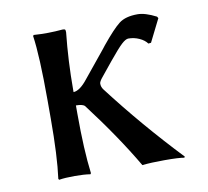

<svg xmlns="http://www.w3.org/2000/svg" viewBox="-58 -502 615 568"><g transform="rotate(-10 250.0 -218.0)"><path d="M83 -235Q83 -368 74 -429L76 -432Q119 -429 163 -433Q169 -433 170.5 -431.5Q172 -430 172 -423Q163 -339 163 -251V-245Q182 -246 205 -275L271 -356Q273 -359 278 -365Q314 -409 333.5 -424Q353 -439 389 -439Q412 -439 445 -422L448 -417L414 -349L406 -348Q398 -359 382.5 -366Q367 -373 350 -373Q342 -373 329.5 -361.5Q317 -350 290 -317L255 -274Q245 -262 245 -256Q245 -246 251 -238Q344 -116 454 0L452 3Q437 0 392 0Q352 0 326 3Q271 -91 189 -199Q182 -205 163 -205V-180Q163 -71 172 0L170 3Q152 0 123 0Q94 0 76 3L74 0Q83 -67 83 -180Z"/></g></svg>

Font: Libertinus Sans
Style: Regular
Weight: 400
Designer: Philipp H. Poll
Foundry: Khaled Hosny
Version: Version 6.1